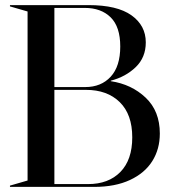

<svg xmlns="http://www.w3.org/2000/svg" viewBox="-20 -732 671 752"><path d="M19 -5 88 -25V-687L19 -707V-712H327Q439 -712 495 -672Q551 -632 551 -566Q551 -507 511.5 -469Q472 -431 414 -416V-414Q495 -402 550.5 -349.5Q606 -297 606 -209Q606 -148 576.5 -101Q547 -54 489 -27Q431 0 349 0H19ZM325 -11Q405 -11 451.5 -58.5Q498 -106 498 -194Q498 -284 449 -332Q400 -380 317 -380H193V-11ZM314 -391Q376 -391 413.5 -431.5Q451 -472 451 -550Q451 -627 413.5 -664Q376 -701 312 -701H193V-391Z"/></svg>

Font: Nyght Serif
Style: Regular
Weight: 400
Designer: Maksym Kobuzan
Version: Version 0.410